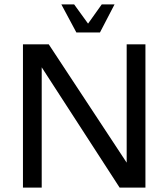

<svg xmlns="http://www.w3.org/2000/svg" viewBox="-20 -850 763 870"><path d="M639 0V-649H554V-113L201 -649H84V0H169V-545L522 0ZM326 -703H433L499 -830H441L379 -743L316 -830H258Z"/></svg>

Font: Gamestation Text
Style: Bold
Weight: 400
Designer: Jonas Hecksher
Foundry: Jonas Hecksher, Playtypeª, e-types AS
Version: Version 1.003